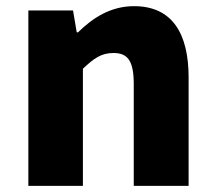

<svg xmlns="http://www.w3.org/2000/svg" viewBox="-20 -603 698 623"><path d="M72 0H249V-380C284 -413 308 -431 348 -431C393 -431 414 -408 414 -330V0H592V-352C592 -494 539 -583 415 -583C338 -583 280 -544 233 -498H229L217 -569H72Z"/></svg>

Font: Noto Sans CJK KR Black
Style: Regular
Weight: 900
Designer: Ryoko NISHIZUKA (kana & ideographs); Paul D. Hunt (Latin, Greek & Cyrillic); Wenlong ZHANG (bopomofo); Sandoll Communica
Foundry: Adobe Systems Incorporated
Version: Version 1.004;PS 1.004;hotconv 1.0.82;makeotf.lib2.5.63406